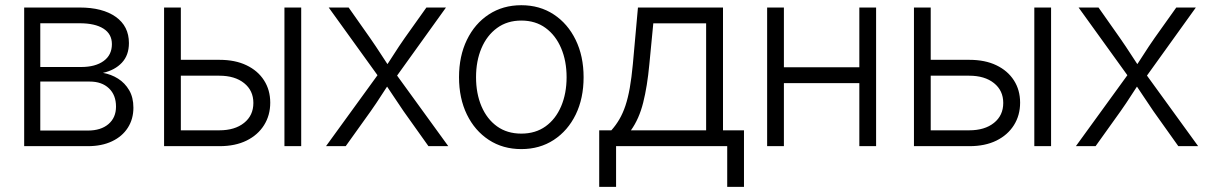

<svg xmlns="http://www.w3.org/2000/svg" viewBox="-20 -558 4617 733"><path d="M72.3 0V-529.3H284.2Q371.6 -529.3 421.9 -493.7Q472.2 -458 472.2 -393.6Q472.2 -347.2 445.3 -318.6Q418.5 -290 373 -279.8Q404.3 -274.4 430.7 -257.8Q457 -241.2 473.1 -213.6Q489.3 -186 489.3 -147Q489.3 -103.5 468 -70.3Q446.8 -37.1 407.7 -18.6Q368.7 0 315.4 0ZM133.8 -59.6H315.4Q365.2 -59.6 394 -84.2Q422.9 -108.9 422.9 -150.9Q422.9 -195.3 395.8 -220.9Q368.7 -246.6 322.8 -246.6H133.8ZM133.8 -302.2H289.6Q344.2 -302.2 375.7 -325.2Q407.2 -348.1 407.2 -389.6Q407.2 -428.2 375 -448.7Q342.8 -469.2 284.2 -469.2H133.8Z M659.2 -329.6H818.4Q877.9 -329.6 921.1 -308.8Q964.4 -288.1 988 -251.2Q1011.7 -214.4 1011.7 -166Q1011.7 -117.7 988 -80.1Q964.4 -42.5 921.1 -21.2Q877.9 0 818.4 0H606.4V-529.3H670.4V-60.5H817.4Q876.5 -60.5 911.9 -88.9Q947.3 -117.2 947.3 -165Q947.3 -212.4 911.9 -240.7Q876.5 -269 817.4 -269H659.2ZM1065.9 0V-529.3H1129.9V0Z M1224.6 0 1439 -295.4V-246.1L1234.9 -529.3H1311L1393.1 -412.6Q1415.5 -380.4 1435.3 -349.6Q1455.1 -318.8 1475.6 -289.1H1442.9Q1463.4 -318.8 1482.9 -349.6Q1502.4 -380.4 1524.9 -412.6L1607.9 -529.3H1682.6L1478.5 -245.1V-293.5L1691.4 0H1615.7L1520.5 -133.8Q1499 -165 1480 -194.1Q1460.9 -223.1 1441.4 -252H1474.6Q1454.6 -223.1 1436 -194.1Q1417.5 -165 1395.5 -133.8L1299.8 0Z M1970.2 11.2Q1899.9 11.2 1846.2 -23.9Q1792.5 -59.1 1762.5 -120.8Q1732.4 -182.6 1732.4 -263.2Q1732.4 -343.8 1762.5 -405.8Q1792.5 -467.8 1846.2 -502.9Q1899.9 -538.1 1970.2 -538.1Q2040.5 -538.1 2094 -502.9Q2147.5 -467.8 2177.7 -405.8Q2208 -343.8 2208 -263.2Q2208 -182.6 2178 -120.8Q2147.9 -59.1 2094.2 -23.9Q2040.5 11.2 1970.2 11.2ZM1970.2 -47.9Q2024.4 -47.9 2063 -75.7Q2101.6 -103.5 2122.3 -152.3Q2143.1 -201.2 2143.1 -263.2Q2143.1 -325.2 2122.3 -374Q2101.6 -422.9 2063 -451.2Q2024.4 -479.5 1970.2 -479.5Q1916.5 -479.5 1877.7 -451.2Q1838.9 -422.9 1818.1 -374Q1797.4 -325.2 1797.4 -263.2Q1797.4 -201.2 1818.1 -152.3Q1838.9 -103.5 1877.4 -75.7Q1916 -47.9 1970.2 -47.9Z M2267.6 155.3V-60.5H2314Q2331.5 -80.1 2344.7 -102.8Q2357.9 -125.5 2367.7 -154.5Q2377.4 -183.6 2384.3 -222.2Q2391.1 -260.7 2396 -312.5L2415.5 -529.3H2740.2V-60.5H2820.3V155.3H2756.3V0H2332V155.3ZM2388.7 -60.5H2675.8V-468.8H2474.1L2459 -312.5Q2451.2 -228.5 2435.5 -166.3Q2419.9 -104 2388.7 -60.5Z M3276.9 -301.3V-240.7H2956.5V-301.3ZM2972.7 -529.3V0H2908.7V-529.3ZM3324.7 -529.3V0H3260.7V-529.3Z M3522 -329.6H3681.2Q3740.7 -329.6 3783.9 -308.8Q3827.1 -288.1 3850.8 -251.2Q3874.5 -214.4 3874.5 -166Q3874.5 -117.7 3850.8 -80.1Q3827.1 -42.5 3783.9 -21.2Q3740.7 0 3681.2 0H3469.2V-529.3H3533.2V-60.5H3680.2Q3739.3 -60.5 3774.7 -88.9Q3810.1 -117.2 3810.1 -165Q3810.1 -212.4 3774.7 -240.7Q3739.3 -269 3680.2 -269H3522ZM3928.7 0V-529.3H3992.7V0Z M4087.4 0 4301.8 -295.4V-246.1L4097.7 -529.3H4173.8L4255.9 -412.6Q4278.3 -380.4 4298.1 -349.6Q4317.9 -318.8 4338.4 -289.1H4305.7Q4326.2 -318.8 4345.7 -349.6Q4365.2 -380.4 4387.7 -412.6L4470.7 -529.3H4545.4L4341.3 -245.1V-293.5L4554.2 0H4478.5L4383.3 -133.8Q4361.8 -165 4342.8 -194.1Q4323.7 -223.1 4304.2 -252H4337.4Q4317.4 -223.1 4298.8 -194.1Q4280.3 -165 4258.3 -133.8L4162.6 0Z"/></svg>

Font: Inter 24pt Light
Style: Regular
Weight: 300
Designer: Rasmus Andersson
Foundry: rsms
Version: Version 4.001;git-66647c0bb